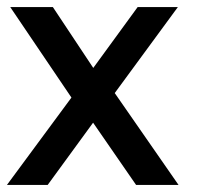

<svg xmlns="http://www.w3.org/2000/svg" viewBox="-25 -521 557 541"><path d="M109.4 0 237.3 -175.3 358.4 0H478L298.3 -258.8L476.1 -501H362.8L237.8 -329.6L124 -501H3.9L176.3 -246.1L-5.4 0Z"/></svg>

Font: Ride SemiBold
Style: Regular
Weight: 600
Version: Version 3.000